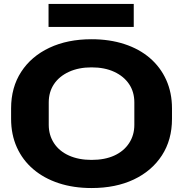

<svg xmlns="http://www.w3.org/2000/svg" viewBox="-20 -938 924 969"><path d="M442 11Q351 11 276.5 -13.5Q202 -38 148 -84Q94 -130 65 -194.5Q36 -259 36 -338V-391Q36 -497 87 -575.5Q138 -654 229.5 -697Q321 -740 442 -740Q533 -740 608 -715.5Q683 -691 736.5 -645Q790 -599 819 -534.5Q848 -470 848 -391V-338Q848 -232 797 -153.5Q746 -75 655 -32Q564 11 442 11ZM442 -131Q509 -131 557 -153Q605 -175 631.5 -215.5Q658 -256 658 -308V-421Q658 -474 631.5 -513.5Q605 -553 556.5 -575.5Q508 -598 442 -598Q377 -598 328 -575.5Q279 -553 252.5 -513.5Q226 -474 226 -421V-308Q226 -256 252.5 -215.5Q279 -175 328 -153Q377 -131 442 -131ZM225 -802V-918H655V-802Z"/></svg>

Font: Hubot Sans SemiExpanded
Style: Bold
Weight: 700
Width: 6
Designer: Deni Anggara
Foundry: GitHub, Inc., Subsidiary of Microsoft Corporation
Version: Version 2.000